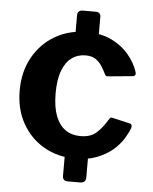

<svg xmlns="http://www.w3.org/2000/svg" viewBox="-53 -787 664 831"><g transform="rotate(5 279.0 -371.0)"><path d="M351 -24Q351 0 325 0H272Q250 0 250 -22V-151Q250 -174 274 -174H329Q351 -174 351 -154V-24ZM351 -592Q351 -568 325 -568H272Q250 -568 250 -590V-719Q250 -742 274 -742H329Q351 -742 351 -721V-592ZM297 -651Q362 -651 407.5 -628.5Q453 -606 482 -571Q511 -536 523 -499Q530 -479 511 -478L406 -468Q395 -467 391 -479Q382 -498 371 -514Q360 -530 344 -540Q328 -550 302 -550Q268 -550 242 -531Q216 -512 201.5 -473.5Q187 -435 187 -376Q187 -316 202 -277Q217 -238 244.5 -219Q272 -200 310 -200Q354 -200 379.5 -223Q405 -246 428 -285Q431 -290 434 -291Q437 -292 445 -290L519 -273Q530 -270 526 -254Q518 -232 501 -205Q484 -178 456.5 -155Q429 -132 389.5 -116.5Q350 -101 297 -101Q220 -101 160 -135.5Q100 -170 65.5 -231.5Q31 -293 31 -374Q31 -456 66 -518.5Q101 -581 161 -616Q221 -651 297 -651Z"/></g></svg>

Font: Libre Franklin
Style: Bold
Weight: 700
Designer: Pablo Impallari, Rodrigo Fuenzalida, Nhung Nguyen
Foundry: Impallari Type
Version: Version 3.000